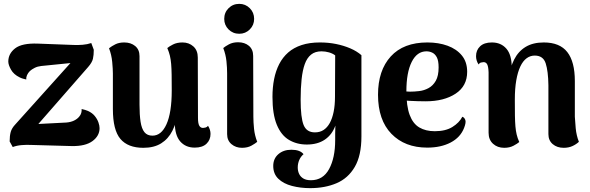

<svg xmlns="http://www.w3.org/2000/svg" viewBox="-20 -751 3060 995"><path d="M46 11 30 -18Q30 -47 35.5 -67Q41 -87 60 -107L361 -442L383 -428L194 -409Q175 -407 160 -399.5Q145 -392 135 -383Q125 -373 120 -361.5Q115 -350 116 -339Q107 -341 98.5 -343.5Q90 -346 82 -350Q51 -365 37 -390Q23 -415 23 -432Q23 -473 58.5 -500.5Q94 -528 176 -525L362 -518Q384 -517 408.5 -519Q433 -521 453 -528L466 -493Q466 -465 461.5 -446Q457 -427 437 -404L153 -79L130 -106L324 -116Q347 -118 363.5 -126Q380 -134 390 -146Q398 -155 401 -165.5Q404 -176 403 -186Q422 -182 436 -176Q458 -166 471 -150Q484 -134 490 -117Q496 -100 496 -87Q496 -47 459.5 -20Q423 7 353 6L138 0Q117 -1 92 1Q67 3 46 11Z M926 -531Q959 -531 982 -510.5Q1005 -490 1005 -453L1006 -140Q1006 -112 1012.5 -100Q1019 -88 1032 -88Q1037 -88 1045 -90Q1053 -92 1058 -99Q1071 -79 1071 -57Q1071 -26 1050 -6Q1029 14 989 14Q942 14 914 -18Q886 -50 886 -115V-146L903 -176Q895 -116 873.5 -73.5Q852 -31 815 -8Q778 15 723 15Q643 15 604 -31Q565 -77 565 -186V-370Q565 -393 561.5 -430Q558 -467 545 -501Q559 -512 578 -521.5Q597 -531 624 -531Q658 -531 680.5 -512.5Q703 -494 703 -460V-208Q703 -156 708.5 -120Q714 -84 728.5 -66Q743 -48 770 -48Q793 -48 811 -62.5Q829 -77 842.5 -106.5Q856 -136 863 -180Q870 -224 870 -282Q870 -330 869.5 -363Q869 -396 867 -419.5Q865 -443 860.5 -462Q856 -481 847 -502Q856 -510 876.5 -520.5Q897 -531 926 -531Z M1220 -576Q1187 -576 1164.5 -598.5Q1142 -621 1142 -653Q1142 -686 1164.5 -708.5Q1187 -731 1220 -731Q1252 -731 1274.5 -708.5Q1297 -686 1297 -653Q1297 -621 1274.5 -598.5Q1252 -576 1220 -576ZM1293 -146Q1293 -118 1296.5 -83.5Q1300 -49 1313 -16Q1304 -8 1283.5 3.5Q1263 15 1234 15Q1202 15 1179.5 -4Q1157 -23 1157 -56V-371Q1157 -400 1153.5 -434Q1150 -468 1137 -502Q1146 -510 1166 -521Q1186 -532 1214 -532Q1248 -532 1270 -513.5Q1292 -495 1292 -461Z M1587 224Q1537 224 1493 212.5Q1449 201 1422.5 175.5Q1396 150 1396 109Q1396 71 1422.5 48Q1449 25 1490 25Q1535 25 1553 48Q1538 61 1530.5 79Q1523 97 1523 117Q1523 135 1530 150Q1537 165 1552 174Q1567 183 1591 183Q1654 183 1685.5 125Q1717 67 1717 -25Q1717 -39 1717 -60.5Q1717 -82 1718 -100Q1701 -53 1663.5 -27.5Q1626 -2 1570 -2Q1518 -2 1477.5 -26Q1437 -50 1414.5 -104.5Q1392 -159 1392 -249Q1392 -298 1400.5 -341Q1409 -384 1427 -419Q1445 -454 1473.5 -479Q1502 -504 1543 -517.5Q1584 -531 1638 -531Q1682 -531 1721.5 -523Q1761 -515 1795 -500.5Q1829 -486 1853 -465V-44Q1853 55 1818.5 114Q1784 173 1724 198.5Q1664 224 1587 224ZM1612 -65Q1638 -65 1657 -77.5Q1676 -90 1689 -113.5Q1702 -137 1709 -171.5Q1716 -206 1716 -249L1717 -464Q1704 -474 1685 -479.5Q1666 -485 1646 -485Q1613 -485 1592 -468Q1571 -451 1559.5 -419Q1548 -387 1543 -340.5Q1538 -294 1538 -235Q1538 -141 1553.5 -103Q1569 -65 1612 -65Z M2194 14Q2078 14 2008.5 -57.5Q1939 -129 1939 -260Q1939 -386 2005 -458.5Q2071 -531 2195 -531Q2253 -531 2299.5 -514Q2346 -497 2373.5 -463.5Q2401 -430 2401 -379Q2401 -305 2341 -265.5Q2281 -226 2186 -226Q2146 -226 2100.5 -228.5Q2055 -231 2002 -244L2006 -285Q2027 -283 2049.5 -280Q2072 -277 2105 -276Q2127 -276 2152.5 -279Q2178 -282 2201 -294.5Q2224 -307 2238.5 -332.5Q2253 -358 2253 -402Q2253 -436 2244 -453.5Q2235 -471 2220.5 -478Q2206 -485 2190 -485Q2141 -485 2113.5 -430Q2086 -375 2086 -278Q2086 -201 2103 -155.5Q2120 -110 2153 -90.5Q2186 -71 2233 -71Q2289 -71 2324.5 -93Q2360 -115 2376 -146Q2387 -142 2391.5 -129Q2396 -116 2385 -88Q2366 -39 2315.5 -12.5Q2265 14 2194 14Z M2593 15Q2558 15 2535 -6Q2512 -27 2512 -63V-376Q2511 -405 2505 -417Q2499 -429 2486 -429Q2481 -429 2473 -427Q2465 -425 2460 -417Q2447 -437 2447 -460Q2447 -491 2468 -511Q2489 -531 2529 -531Q2576 -531 2604 -499Q2632 -467 2632 -401V-371L2615 -340Q2623 -400 2644.5 -442.5Q2666 -485 2704 -508Q2742 -531 2798 -531Q2881 -531 2920 -481Q2959 -431 2959 -331V-146Q2960 -124 2963.5 -86.5Q2967 -49 2980 -16Q2966 -3 2946.5 6Q2927 15 2901 15Q2867 15 2844.5 -4Q2822 -23 2822 -56V-309Q2821 -382 2808 -422.5Q2795 -463 2751 -463Q2728 -463 2709 -449Q2690 -435 2676.5 -406.5Q2663 -378 2655.5 -335Q2648 -292 2648 -235Q2648 -186 2648.5 -153Q2649 -120 2651 -96.5Q2653 -73 2657.5 -54Q2662 -35 2671 -15Q2662 -7 2641.5 4Q2621 15 2593 15Z"/></svg>

Font: Arima Thin
Style: Bold
Weight: 700
Version: Version 1.100